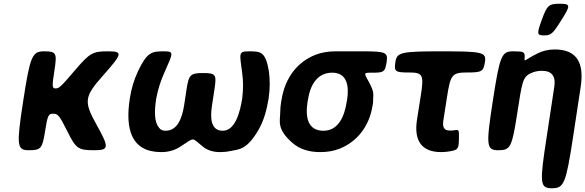

<svg xmlns="http://www.w3.org/2000/svg" viewBox="-20 -802 3125 1025"><path d="M341 -98C385 -9 398 0 481 0C563 0 564 -13 495 -137C426 -261 430 -286 532 -401C634 -516 637 -528 556 -528C475 -528 459 -519 382 -429C305 -339 296 -330 277 -330C258 -330 257 -339 271 -429C285 -519 280 -528 216 -528C152 -528 141 -504 104 -264C67 -24 70 0 134 0C198 0 206 -9 220 -98C234 -186 238 -195 264 -195C289 -195 297 -186 341 -98Z M673 -276C648 -115 679 10 841 10C881 10 916 -1 944 -20C1022 -70 1000 -70 1062 -20C1085 -1 1115 10 1156 10C1176 10 1194 8 1212 4C1256 -5 1300 -2 1363 -114C1388 -159 1404 -214 1414 -276C1422 -329 1421 -376 1416 -418C1399 -524 1374 -528 1313 -528C1251 -528 1259 -521 1273 -411C1279 -370 1279 -325 1273 -276C1262 -207 1237 -104 1169 -104C1105 -104 1101 -172 1112 -240L1125 -326C1137 -404 1132 -412 1065 -412C997 -412 988 -404 976 -326L963 -240C952 -172 928 -104 864 -104C849 -104 837 -109 830 -119C802 -151 804 -211 814 -276C823 -325 838 -370 856 -411C904 -521 913 -528 852 -528C790 -528 764 -523 715 -418C696 -376 681 -330 673 -276Z M2044 -471C2052 -523 2040 -528 1913 -528H1772C1732 -528 1696 -522 1663 -509C1570 -472 1502 -390 1483 -269L1481 -259C1478 -240 1476 -221 1476 -203C1476 -156 1454 -113 1545 -36C1580 -7 1627 10 1689 10C1728 10 1763 4 1795 -9C1883 -45 1951 -123 1969 -239L1971 -249C1972 -257 1972 -265 1972 -273C1972 -295 1980 -309 1950 -363C1922 -415 1917 -414 1973 -414C2029 -414 2036 -419 2044 -471ZM1754 -414C1831 -414 1845 -346 1833 -269L1831 -259C1819 -180 1786 -104 1707 -104C1623 -104 1609 -175 1622 -259L1624 -269C1636 -349 1674 -414 1754 -414Z M2335 10C2354 10 2371 8 2386 5C2426 -2 2429 -11 2430 -60C2431 -108 2430 -111 2409 -107C2402 -106 2393 -105 2382 -105C2348 -105 2342 -125 2347 -160L2367 -288C2385 -403 2394 -415 2473 -415C2552 -415 2561 -420 2569 -472C2577 -523 2556 -528 2339 -528C2122 -528 2099 -523 2091 -472C2083 -420 2089 -415 2163 -415C2238 -415 2244 -403 2226 -289L2206 -162C2189 -52 2230 10 2335 10Z M2873 -424C2927 -424 2948 -394 2939 -338L2898 -68C2860 178 2862 203 2927 203C2991 203 3001 178 3039 -68L3080 -338C3099 -463 3063 -538 2941 -538C2906 -538 2875 -530 2848 -516C2778 -481 2778 -466 2781 -496C2782 -525 2777 -528 2718 -528C2658 -528 2648 -504 2611 -264C2574 -24 2576 0 2641 0C2705 0 2713 -17 2740 -189C2767 -361 2769 -390 2813 -411C2830 -419 2850 -424 2873 -424ZM2873 -698C2845 -621 2846 -613 2884 -613C2922 -613 2931 -621 2979 -698C3027 -774 3026 -782 2968 -782C2910 -782 2901 -774 2873 -698Z"/></svg>

Font: Asimov Print
Style: AIt
Weight: 500
Designer: Google
Version: Version 2.000980: 2014